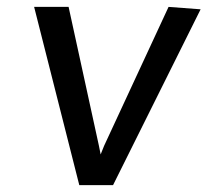

<svg xmlns="http://www.w3.org/2000/svg" viewBox="-20 -537 602 557"><path d="M210 0 79 -517H179L267 -114L272 -89L282 -114L469 -517L562 -510L308 0Z"/></svg>

Font: Expletus Sans
Style: Italic
Weight: 400
Italic angle: -7°
Designer: Jasper de Waard
Foundry: Designtown
Version: Version 7.500